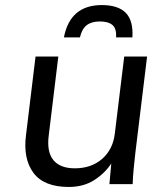

<svg xmlns="http://www.w3.org/2000/svg" viewBox="-20 -723 643 754"><path d="M379.9 -703.1Q443.8 -703.1 473.9 -672.6Q503.9 -642.1 500 -576.2H436Q438 -610.4 421.9 -624.5Q405.8 -638.7 372.1 -638.7Q339.8 -638.7 320.8 -624.3Q301.8 -609.9 293.9 -576.2H231Q255.4 -703.1 379.9 -703.1ZM250 11.2Q153.3 11.2 111.8 -43.5Q70.3 -99.1 82 -191.4L119.6 -501H209L171.4 -191.4Q163.1 -126.5 189.7 -94.2Q216.3 -62 273.9 -62Q338.9 -62 381.8 -99.6Q423.3 -136.7 430.7 -196.8L467.8 -501H557.6L511.7 -124Q507.8 -90.3 504.9 -59.6Q502 -28.8 501 0H409.7L417 -80.6Q390.6 -41.5 349.1 -15.1Q307.1 11.2 250 11.2Z"/></svg>

Font: Ride
Style: Italic
Weight: 400
Version: Version 3.000